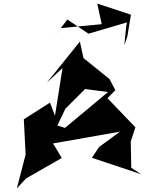

<svg xmlns="http://www.w3.org/2000/svg" viewBox="-20 -963 809 1072"><path d="M533 -142 493 -82 769 10 713 -26 710 -173 736 -252 580 -415 624 -459 592 -521 446 -639 426 -731 242 -502 329 -583 287 -317 259 -390 113 -297 123 -100 74 89 126 33 325 -81 276 -162 650 -228ZM300 -262 345 -356 455 -466 583 -449C503 -382 423 -315 343 -249ZM691 -759 711 -881 523 -943 548 -828 319 -806 276 -749 356 -854 474 -775 689 -838 685 -819 674 -710Z"/></svg>

Font: Asimov Silicon
Style: Regular
Weight: 400
Designer: Google
Version: Version 2.000980; 2014